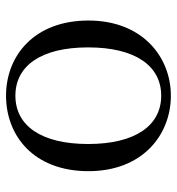

<svg xmlns="http://www.w3.org/2000/svg" viewBox="5 -576 586 636"><g transform="rotate(90 298.0 -258.0)"><path d="M297 15C430 15 547 -77 547 -258C547 -438 426 -531 297 -531C169 -531 48 -437 48 -258C48 -78 165 15 297 15ZM297 -16C198 -16 137 -101 137 -257C137 -413 198 -499 297 -499C396 -499 457 -413 457 -257C457 -101 396 -16 297 -16Z"/></g></svg>

Font: Harano Aji Mincho KR
Style: Regular
Weight: 400
Foundry: Masamichi Hosoda
Version: HaranoAjiMinchoKR-Regular version 20230610;ttx 4.39.4